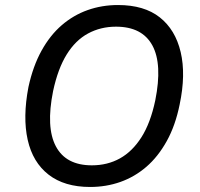

<svg xmlns="http://www.w3.org/2000/svg" viewBox="-20 -734 794 763"><path d="M338 9Q236 9 173 -40Q110 -89 90 -178.5Q70 -268 93 -388Q111 -471 145 -532.5Q179 -594 225.5 -634Q272 -674 328.5 -694Q385 -714 449 -714Q553 -714 615 -665Q677 -616 698 -527Q719 -438 694 -319Q677 -235 642.5 -173Q608 -111 561.5 -71Q515 -31 458.5 -11Q402 9 338 9ZM345 -77Q407 -77 456.5 -104.5Q506 -132 542 -188.5Q578 -245 597 -335Q626 -479 585.5 -553.5Q545 -628 441 -628Q380 -628 330 -601Q280 -574 245 -517.5Q210 -461 191 -372Q162 -228 202 -152.5Q242 -77 345 -77Z"/></svg>

Font: Nunito Sans 7pt SemiCondensed Medium
Style: Italic
Weight: 500
Width: 4
Italic angle: -9°
Designer: Vernon Adams
Foundry: Vernon Adams
Version: Version 3.101;gftools[0.9.27]